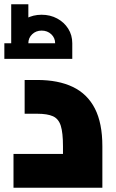

<svg xmlns="http://www.w3.org/2000/svg" viewBox="-23 -876 542 896"><path d="M40 0V-157.6H395.9L270.9 -50.4V-193.3Q270.9 -256.9 260.6 -289.3Q250.3 -321.6 224.3 -333.4Q198.3 -345.2 150.9 -345.2H92V-502.8H150.9Q249.1 -502.8 316.9 -470.3Q384.7 -437.8 419.7 -369.7Q454.7 -301.5 454.7 -193.3V0ZM29.3 -674.2Q29.3 -712.2 48.3 -742.2Q67.3 -772.2 99.3 -789.7Q131.3 -807.2 171.3 -807.2Q211.3 -807.2 243.8 -789.7Q276.3 -772.2 295.3 -742.2Q314.3 -712.2 314.3 -674.2H234.3Q234.3 -699.2 216.2 -716.2Q198.1 -733.2 171.3 -733.2Q145 -733.2 127.2 -716.2Q109.3 -699.2 109.3 -674.2ZM-2.7 -601.2V-674.2H314.3V-601.2ZM29.3 -674.2V-856.2H109.3V-674.2Z"/></svg>

Font: TitilliumWeb ExtraLight
Style: Regular
Weight: 400
Designer: Mohamed Gaber, Accademia di Belle Arti di Urbino and others
Foundry: Kief Type Foundry, Accademia di Belle Arti di Urbino and others
Version: Version 3.000; ttfautohint (v1.8.2)